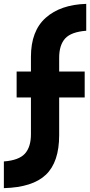

<svg xmlns="http://www.w3.org/2000/svg" viewBox="-63 -809 466 993"><path d="M383 -789V-650Q305 -644 274 -610Q243 -576 243 -510V-439H375V-305H243V-110Q243 29 174.5 94.5Q106 160 -43 164V26Q35 20 66 -14.5Q97 -49 97 -115V-305H23V-439H97V-515Q97 -649 173.5 -717Q250 -785 383 -789Z"/></svg>

Font: Josefin Sans
Style: Bold
Weight: 700
Designer: Santiago Orozco
Foundry: Typemade
Version: Version 2.000